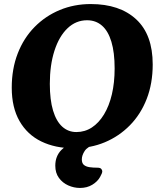

<svg xmlns="http://www.w3.org/2000/svg" viewBox="-20 -716 790 948"><path d="M344 16Q253 16 184 -17.5Q115 -51 76.5 -118Q38 -185 38 -283Q38 -376 67.5 -452Q97 -528 150.5 -582.5Q204 -637 275 -666.5Q346 -696 428 -696Q571 -696 652.5 -620.5Q734 -545 734 -398Q734 -304 704.5 -228Q675 -152 621.5 -97.5Q568 -43 497.5 -13.5Q427 16 344 16ZM357 -64Q399 -64 433.5 -86.5Q468 -109 493.5 -151Q519 -193 532.5 -250.5Q546 -308 546 -378Q546 -457 530 -510Q514 -563 483.5 -589.5Q453 -616 410 -616Q355 -616 313.5 -576.5Q272 -537 249 -466Q226 -395 226 -302Q226 -223 242 -170Q258 -117 287.5 -90.5Q317 -64 357 -64ZM253 102Q253 55 283 24.5Q313 -6 358 -21.5Q403 -37 446 -37Q460 -37 467 -32.5Q474 -28 474 -23Q474 -16 468.5 -12.5Q463 -9 452 -5Q412 8 398 29.5Q384 51 384 71Q384 90 394.5 98.5Q405 107 422.5 109.5Q440 112 461 112Q475 112 480 118Q485 124 485 130Q485 139 474 158Q462 180 436 196Q410 212 375 212Q345 212 317 199.5Q289 187 271 162.5Q253 138 253 102Z"/></svg>

Font: Alkatra
Style: Bold
Weight: 700
Designer: Suman Bhandary
Version: Version 1.100;gftools[0.9.22]